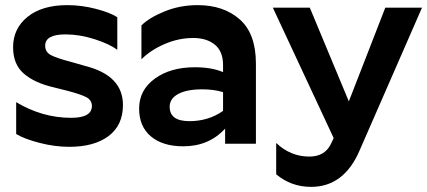

<svg xmlns="http://www.w3.org/2000/svg" viewBox="-20 -560 1664 748"><path d="M312 -303Q459 -266 459 -151Q459 -72 403 -30Q347 12 250 12Q193 12 133.5 -3.5Q74 -19 43 -38V-162Q145 -101 257 -101Q338 -101 338 -147Q338 -170 316 -181.5Q294 -193 240 -207L188 -220Q115 -237 73 -273Q31 -309 31 -376Q31 -449 87.5 -494.5Q144 -540 242 -540Q298 -540 353.5 -525.5Q409 -511 437 -493V-366Q406 -389 348 -407.5Q290 -426 235 -426Q156 -426 156 -382Q156 -357 179 -345Q202 -333 260 -318Z M718 -88Q792 -88 849 -128V-201Q813 -212 768 -212Q708 -212 674.5 -194Q641 -176 641 -144Q641 -88 718 -88ZM849 -306Q849 -360 817 -386Q785 -412 733 -412Q676 -412 621.5 -388.5Q567 -365 531 -329V-461Q561 -491 621 -515.5Q681 -540 750 -540Q851 -540 914 -484.5Q977 -429 977 -312V0H857V-59Q794 10 694 10Q614 10 568 -28.5Q522 -67 522 -137Q522 -209 583 -253.5Q644 -298 739 -298Q805 -298 849 -279Z M1192 168Q1114 168 1056 119V-3Q1112 50 1185 50Q1244 50 1268 3L1280 -22L1043 -530H1187L1339 -165L1481 -530H1624L1381 26Q1320 168 1192 168Z"/></svg>

Font: Roundo SemiBold
Style: Regular
Weight: 600
Designer: Namrata Goyal (Gurmukhi), Shiva Nallaperumal (Latin)
Foundry: Indian Type Foundry
Version: Version 1.000;PS 1.0;hotconv 1.0.88;makeotf.lib2.5.647800